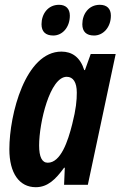

<svg xmlns="http://www.w3.org/2000/svg" viewBox="-20 -770 502 800"><path d="M372 -622C410 -622 442 -656 442 -705C442 -734 425 -750 396 -750C349 -750 323 -711 323 -669C323 -638 340 -622 372 -622ZM202 -622C240 -622 271 -656 271 -705C271 -734 254 -750 226 -750C179 -750 153 -711 153 -669C153 -638 170 -622 202 -622ZM129 10C179 10 212 -23 247 -71H250L247 0H346L462 -545H358L334 -478H331C314 -532 280 -555 236 -555C86 -555 19 -294 19 -148C19 -49 60 10 129 10ZM179 -92C155 -92 143 -116 143 -164C143 -259 188 -450 258 -450C285 -450 300 -427 300 -384C300 -352 297 -316 281 -253C263 -181 233 -92 179 -92Z"/></svg>

Font: Noto Sans ExtraCondensed
Style: Bold Italic
Weight: 700
Width: 2
Italic angle: -12°
Designer: Monotype Design Team
Foundry: Monotype Imaging Inc.
Version: Version 2.013